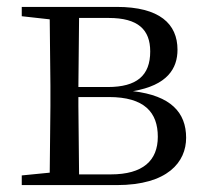

<svg xmlns="http://www.w3.org/2000/svg" viewBox="-20 -536 596 556"><path d="M123 0H318C466 0 519 -67 519 -137C519 -210 475 -259 365 -272C465 -289 494 -338 494 -392C494 -467 442 -516 318 -516H43V-489L124 -480L126 -288V-229L124 -36L43 -28V0ZM209 -484H295C380 -484 415 -450 415 -387C415 -317 376 -284 292 -284H207ZM207 -255H295C399 -255 437 -210 437 -140C437 -71 394 -31 301 -31H209L207 -229Z"/></svg>

Font: Noto Serif CJK KR
Style: Regular
Weight: 400
Designer: Ryoko NISHIZUKA 西塚涼子 (kana & ideographs); Frank Grießhammer (Latin, Greek & Cyrillic); Wenlong ZHANG 张文龙 (bopomofo); San
Foundry: Adobe
Version: Version 2.001;hotconv 1.1.0;makeotfexe 2.6.0